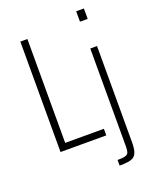

<svg xmlns="http://www.w3.org/2000/svg" viewBox="-169 -837 902 1124"><g transform="rotate(-20 282.5 -275.0)"><path d="M79 0V-688H123V-41H364V0ZM447 -678V-743H495V-678ZM377 193V158Q411 158 426.5 153Q442 148 446 135.5Q450 123 450 101V-510H492V89Q492 125 485.5 146.5Q479 168 465 177.5Q451 187 429.5 190Q408 193 377 193Z"/></g></svg>

Font: Saira Condensed ExtraLight
Style: Regular
Weight: 250
Width: 3
Designer: Hector Gatti with collaboration of the Omnibus-Type team
Foundry: Omnibus-Type
Version: Version 1.101